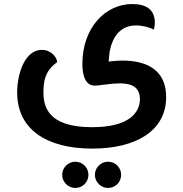

<svg xmlns="http://www.w3.org/2000/svg" viewBox="-20 -500 908 951"><path d="M437 236C655 236 803 147 803 -19C803 -153 708 -200 586 -200C577 -200 569 -200 561 -199C546 -198 531 -197 518 -195C519 -202 519 -208 520 -215C521 -225 522 -235 523 -244C537 -319 577 -374 654 -374C685 -374 721 -365 742 -353C745 -364 747 -375 747 -387C747 -455 701 -480 635 -480C502 -480 388 -363 388 -183C388 -159 390 -76 449 -76C458 -76 472 -77 490 -80C526 -85 555 -87 570 -87C606 -87 673 -84 673 -9C673 55 623 130 436 130C216 130 195 27 195 -45C195 -128 223 -163 263 -192C263 -213 236 -253 187 -253C104 -253 65 -137 65 -42C65 138 207 236 437 236ZM353 431C389 431 418 402 418 366C418 330 389 301 353 301C318 301 288 330 288 366C288 402 318 431 353 431ZM515 431C552 431 580 402 580 366C580 330 552 301 515 301C480 301 450 330 450 366C450 402 480 431 515 431Z"/></svg>

Font: Mesarto
Style: Regular
Weight: 700
Designer: Mohamed Gaber
Foundry: Kief Type Foundry
Version: Version 2.020